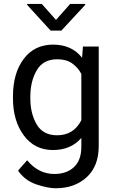

<svg xmlns="http://www.w3.org/2000/svg" viewBox="-20 -770 602 998"><path d="M269.5 208.5Q228.5 208.5 168.9 188.5Q109.4 168.5 73.7 116.7L121.1 63Q179.7 134.3 262.7 134.3Q326.7 134.3 364.7 98.4Q402.8 62.5 402.8 -6.8V-53.2Q349.1 9.8 254.9 9.8Q159.7 9.8 103.5 -66.4Q47.4 -142.6 47.4 -258.3V-268.6Q47.4 -389.6 103.3 -463.9Q159.2 -538.1 255.9 -538.1Q353 -538.1 406.7 -469.7L411.1 -528.3H493.2V-11.2Q493.2 93.8 430.7 151.1Q368.2 208.5 269.5 208.5ZM137.7 -258.3Q137.7 -179.7 170.7 -123.3Q203.6 -66.9 276.9 -66.9Q362.8 -66.9 402.8 -145V-385.7Q385.7 -418.5 355.5 -440.2Q325.2 -461.9 277.8 -461.9Q204.1 -461.9 170.9 -404.5Q137.7 -347.2 137.7 -268.6ZM197.3 -749.5 271 -666.5 344.7 -749.5H422.9V-744.6L298.8 -610.8H243.2L121.1 -744.6V-749.5Z"/></svg>

Font: Roboto21382017
Style: Regular
Weight: 400
Designer: Christian Robertson
Foundry: Google
Version: Version 2.138; 2017